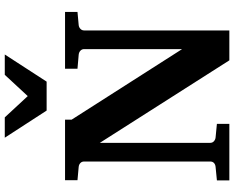

<svg xmlns="http://www.w3.org/2000/svg" viewBox="-106 -850 957 784"><g transform="rotate(-90 372.0 -458.5)"><path d="M714.8 -620.1 661.1 -615.2Q652.3 -614.3 645.8 -608.2Q639.2 -602.1 639.2 -592.8V0H517.1L180.2 -528.8V-78.1Q180.2 -68.8 186.8 -63Q193.4 -57.1 202.1 -56.2L257.8 -50.8V0H26.9V-50.8L82 -56.2Q91.8 -57.1 97.9 -62.7Q104 -68.4 104 -78.1V-592.8Q104 -602.5 97.7 -608.4Q91.3 -614.3 82 -615.2L27.8 -620.1V-670.9H274.9V-644L563 -192.9V-592.8Q563 -602.1 556.4 -608.2Q549.8 -614.3 540 -615.2L482.9 -620.1V-670.9H714.8ZM541 -917 430.2 -746.1H312L201.2 -917H284.2L371.1 -823.2L458 -917Z"/></g></svg>

Font: Veleka
Style: Bold
Weight: 700
Designer: Stefan Peev, Context Ltd, 2016; SIL International, 1997-2014.
Foundry: Stefan Peev, Context Ltd, 2016
Version: Version 1.000